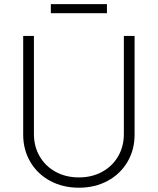

<svg xmlns="http://www.w3.org/2000/svg" viewBox="-20 -877 747 909"><path d="M617.2 -707V-239.3Q617.2 -168 583.5 -110.6Q549.8 -53.2 489.7 -20.8Q429.7 11.7 353.5 11.7Q277.3 11.7 217.3 -20.8Q157.2 -53.2 123.5 -110.6Q89.8 -168 89.8 -239.3V-707H140.6V-242.2Q140.6 -183.6 167.7 -137Q194.8 -90.3 243.2 -63.7Q291.5 -37.1 353.5 -37.1Q415.5 -37.1 463.9 -63.7Q512.2 -90.3 539.3 -137Q566.4 -183.6 566.4 -242.2V-707ZM486.3 -814.5H220.7V-857.4H486.3Z"/></svg>

Font: Pretendard GOV ExtraLight
Style: Regular
Weight: 200
Designer: Base glyphs from Inter by Rasmus Andersson; Hangeul glyphs from Noto Sans CJK(Source Han Sans) by Jang Soo-young and Kan
Foundry: Kil Hyung-jin
Version: Version 1.309